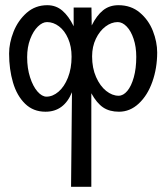

<svg xmlns="http://www.w3.org/2000/svg" viewBox="-20 -529 640 739"><path d="M585 -327Q585 -267 566.5 -214.5Q548 -162 514.2 -130.5Q480.5 -99 438 -99Q401.5 -99 377 -115.5Q352.5 -132 331.5 -170V190H253.5L257 -174Q226.5 -99 155 -99Q108 -99 76.5 -129.8Q45 -160.5 30 -211.5Q15 -262.5 15 -323Q15 -363.5 32.2 -407Q49.5 -450.5 82.8 -479.8Q116 -509 162 -509Q195.5 -509 220 -488Q244.5 -467 263.5 -428V-500H332L333 -431Q352 -469.5 376.5 -489.2Q401 -509 436 -509Q484.5 -509 518.2 -480.5Q552 -452 568.5 -409.8Q585 -367.5 585 -327ZM334.5 -312Q334.5 -267 349.8 -232.5Q365 -198 388.5 -179.2Q412 -160.5 436.5 -160.5Q454.5 -160.5 470 -179Q485.5 -197.5 495 -231.5Q504.5 -265.5 504.5 -310Q504.5 -349 494.2 -379.5Q484 -410 467.5 -427Q451 -444 433 -444Q409 -444 386.2 -427Q363.5 -410 349 -379.8Q334.5 -349.5 334.5 -312ZM84.5 -309Q84.5 -266 95.8 -231.2Q107 -196.5 124.2 -176.8Q141.5 -157 159 -157Q183 -157 205.2 -176Q227.5 -195 241.5 -230.2Q255.5 -265.5 255.5 -311Q255.5 -350 242.2 -380.5Q229 -411 207.2 -427.5Q185.5 -444 161 -444Q143.5 -444 125.8 -426.8Q108 -409.5 96.2 -378.5Q84.5 -347.5 84.5 -309Z"/></svg>

Font: JuliaMono SemiBold
Style: Regular
Weight: 600
Monospace: yes
Designer: cormullion
Foundry: corm
Version: Version 0.055; ttfautohint (v1.8.4)